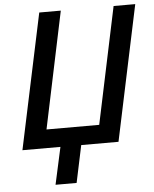

<svg xmlns="http://www.w3.org/2000/svg" viewBox="-60 -764 812 1010"><g transform="rotate(-5 346.0 -259.0)"><path d="M234.9 0H34.2L185.5 -713.9H299.3L169.9 -97.7H448.2L578.1 -713.9H692.4L541.5 0H344.7L303.2 196.3H191.9Z"/></g></svg>

Font: Viking Open Sans Light
Style: Bold Italic
Weight: 600
Italic angle: -12°
Foundry: Ascender Corporation
Version: Version 2.000